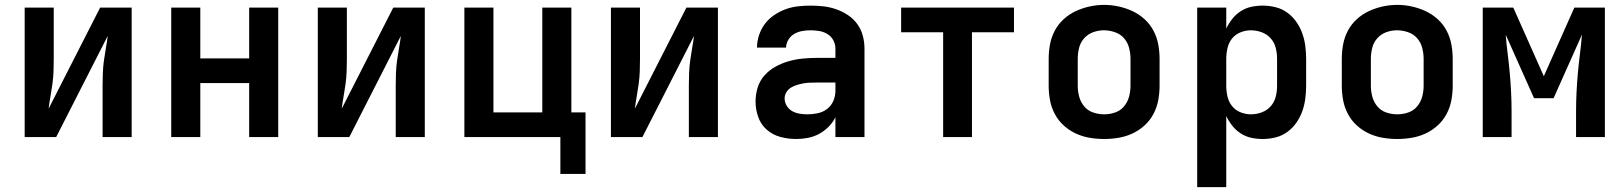

<svg xmlns="http://www.w3.org/2000/svg" viewBox="-20 -561 6640 786"><path d="M81 0V-530H200V-318Q200 -293 199 -267.5Q198 -242 194.5 -216.5Q191 -191 186.5 -166Q182 -141 179 -116L390 -530H519V0H400V-212Q400 -237 401 -262.5Q402 -288 405.5 -313.5Q409 -339 413.5 -364Q418 -389 421 -414L210 0Z M681 0V-530H800V-322H1000V-530H1119V0H1000V-221H800V0Z M1281 0V-530H1400V-318Q1400 -293 1399 -267.5Q1398 -242 1394.5 -216.5Q1391 -191 1386.5 -166Q1382 -141 1379 -116L1590 -530H1719V0H1600V-212Q1600 -237 1601 -262.5Q1602 -288 1605.5 -313.5Q1609 -339 1613.5 -364Q1618 -389 1621 -414L1410 0Z M2274 151V0H1881V-530H2000V-101H2200V-530H2319V-101H2377V151Z M2481 0V-530H2600V-318Q2600 -293 2599 -267.5Q2598 -242 2594.5 -216.5Q2591 -191 2586.5 -166Q2582 -141 2579 -116L2790 -530H2919V0H2800V-212Q2800 -237 2801 -262.5Q2802 -288 2805.5 -313.5Q2809 -339 2813.5 -364Q2818 -389 2821 -414L2610 0Z M3239 8Q3206 8 3174.5 -0.5Q3143 -9 3119 -30Q3095 -51 3084 -82Q3073 -113 3073 -145Q3073 -174 3081.5 -202Q3090 -230 3109.5 -252Q3129 -274 3154.5 -288Q3180 -302 3207.5 -310Q3235 -318 3264 -321Q3293 -324 3322 -324H3400V-362Q3400 -380 3391.5 -396Q3383 -412 3367.5 -421.5Q3352 -431 3334 -434Q3316 -437 3298 -437Q3281 -437 3264 -434Q3247 -431 3232 -422.5Q3217 -414 3207.5 -398.5Q3198 -383 3198 -366H3079Q3079 -366 3079 -366Q3079 -366 3079 -366Q3079 -392 3087.5 -417.5Q3096 -443 3111.5 -463.5Q3127 -484 3149 -499Q3171 -514 3195.5 -523Q3220 -532 3246 -535Q3272 -538 3298 -538Q3325 -538 3351.5 -535Q3378 -532 3403.5 -523Q3429 -514 3451.5 -499Q3474 -484 3489.5 -462.5Q3505 -441 3512 -415Q3519 -389 3519 -362V0H3400V-81Q3389 -59 3371.5 -41.5Q3354 -24 3332.5 -12.5Q3311 -1 3287 3.5Q3263 8 3239 8ZM3286 -93Q3307 -93 3328 -97.5Q3349 -102 3366 -115Q3383 -128 3391.5 -148Q3400 -168 3400 -189V-223H3322Q3308 -223 3294.5 -222.5Q3281 -222 3268 -219.5Q3255 -217 3242 -213Q3229 -209 3217.5 -202Q3206 -195 3199 -183Q3192 -171 3192 -158Q3192 -142 3201 -127.5Q3210 -113 3224 -105.5Q3238 -98 3254 -95.5Q3270 -93 3286 -93Z M3841 0V-429H3669V-530H4131V-429H3959V0Z M4500 8Q4470 8 4440.5 3Q4411 -2 4384 -14.5Q4357 -27 4334.5 -47.5Q4312 -68 4298 -94.5Q4284 -121 4278.5 -150.5Q4273 -180 4273 -210V-320Q4273 -350 4278.5 -379.5Q4284 -409 4298 -435.5Q4312 -462 4334.5 -482.5Q4357 -503 4384 -515.5Q4411 -528 4440.5 -534.5Q4470 -541 4500 -541Q4530 -541 4559.5 -534.5Q4589 -528 4616 -515.5Q4643 -503 4665.5 -482.5Q4688 -462 4702 -435.5Q4716 -409 4721.5 -379.5Q4727 -350 4727 -320V-210Q4727 -180 4721.5 -150.5Q4716 -121 4702 -94.5Q4688 -68 4665.5 -47.5Q4643 -27 4616 -14.5Q4589 -2 4559.5 3Q4530 8 4500 8ZM4500 -93Q4523 -93 4545 -100.5Q4567 -108 4581.5 -125.5Q4596 -143 4602 -165Q4608 -187 4608 -210V-320Q4608 -343 4602 -365.5Q4596 -388 4581 -405Q4566 -422 4543.5 -429.5Q4521 -437 4499 -437Q4476 -437 4454.5 -429Q4433 -421 4418 -404Q4403 -387 4397.5 -365Q4392 -343 4392 -320V-210Q4392 -187 4398 -165Q4404 -143 4418.5 -125.5Q4433 -108 4455 -100.5Q4477 -93 4500 -93Z M4881 205V-530H5000V-444Q5010 -465 5024.5 -483.5Q5039 -502 5059 -515Q5079 -528 5102 -533Q5125 -538 5149 -538Q5176 -538 5202 -531.5Q5228 -525 5249.5 -509.5Q5271 -494 5286.5 -472Q5302 -450 5311 -425Q5320 -400 5323.5 -373.5Q5327 -347 5327 -320V-210Q5327 -183 5323.5 -156.5Q5320 -130 5311 -105Q5302 -80 5286.5 -58Q5271 -36 5249.5 -20.5Q5228 -5 5202 1.5Q5176 8 5149 8Q5125 8 5102 3Q5079 -2 5059 -15Q5039 -28 5024.5 -46.5Q5010 -65 5000 -86V205ZM5101 -93Q5123 -93 5145 -101Q5167 -109 5182 -126Q5197 -143 5202.5 -165Q5208 -187 5208 -210V-320Q5208 -343 5202.5 -365Q5197 -387 5182 -404Q5167 -421 5145 -429Q5123 -437 5101 -437Q5079 -437 5058 -428.5Q5037 -420 5023.5 -403Q5010 -386 5005 -364Q5000 -342 5000 -320V-210Q5000 -188 5005 -166Q5010 -144 5023.5 -127Q5037 -110 5058 -101.5Q5079 -93 5101 -93Z M5700 8Q5670 8 5640.5 3Q5611 -2 5584 -14.5Q5557 -27 5534.5 -47.5Q5512 -68 5498 -94.5Q5484 -121 5478.5 -150.5Q5473 -180 5473 -210V-320Q5473 -350 5478.5 -379.5Q5484 -409 5498 -435.5Q5512 -462 5534.5 -482.5Q5557 -503 5584 -515.5Q5611 -528 5640.5 -534.5Q5670 -541 5700 -541Q5730 -541 5759.5 -534.5Q5789 -528 5816 -515.5Q5843 -503 5865.5 -482.5Q5888 -462 5902 -435.5Q5916 -409 5921.5 -379.5Q5927 -350 5927 -320V-210Q5927 -180 5921.5 -150.5Q5916 -121 5902 -94.5Q5888 -68 5865.5 -47.5Q5843 -27 5816 -14.5Q5789 -2 5759.5 3Q5730 8 5700 8ZM5700 -93Q5723 -93 5745 -100.5Q5767 -108 5781.5 -125.5Q5796 -143 5802 -165Q5808 -187 5808 -210V-320Q5808 -343 5802 -365.5Q5796 -388 5781 -405Q5766 -422 5743.5 -429.5Q5721 -437 5699 -437Q5676 -437 5654.5 -429Q5633 -421 5618 -404Q5603 -387 5597.5 -365Q5592 -343 5592 -320V-210Q5592 -187 5598 -165Q5604 -143 5618.5 -125.5Q5633 -108 5655 -100.5Q5677 -93 5700 -93Z M6050 0V-530H6175L6300 -249L6425 -530H6550V0H6432V-106Q6432 -145 6434 -184.5Q6436 -224 6439.5 -263Q6443 -302 6448 -341Q6453 -380 6456 -419L6340 -159H6260L6144 -419Q6147 -380 6152 -341Q6157 -302 6160.5 -263Q6164 -224 6166 -184.5Q6168 -145 6168 -106V0Z"/></svg>

Font: Iosevka Curly Extended
Style: Bold
Weight: 700
Width: 7
Monospace: yes
Designer: Belleve Invis
Foundry: Belleve Invis
Version: Version 11.1.0; ttfautohint (v1.8.3)